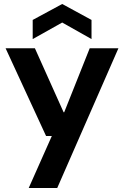

<svg xmlns="http://www.w3.org/2000/svg" viewBox="-20 -738 623 963"><path d="M124 205 240 -56H211L8 -496H155L299 -175H302L430 -496H574L267 205ZM144 -542V-638L292 -718L439 -638V-542L292 -625Z"/></svg>

Font: DM Sans 36pt
Style: Bold
Weight: 700
Version: Version 4.004;gftools[0.9.30]